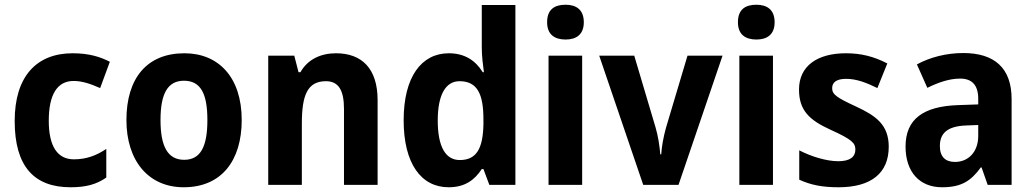

<svg xmlns="http://www.w3.org/2000/svg" viewBox="-20 -781 4361 811"><path d="M278 10C343 10 387 -2 429 -31V-152C387 -124 345 -108 292 -108C224 -108 186 -161 186 -271C186 -382 222 -439 291 -439C327 -439 362 -427 403 -409L444 -520C404 -541 355 -556 287 -556C134 -556 42 -458 42 -270C42 -77 125 10 278 10Z M1001 -274C1001 -456 902 -556 759 -556C600 -556 514 -450 514 -274C514 -102 607 10 756 10C916 10 1001 -103 1001 -274ZM658 -274C658 -385 688 -440 757 -440C828 -440 856 -385 856 -274C856 -163 828 -106 758 -106C688 -106 658 -163 658 -274Z M1399 -556C1336 -556 1280 -531 1249 -476H1241L1223 -546H1113V0H1255V-259C1255 -380 1279 -438 1357 -438C1411 -438 1433 -398 1433 -321V0H1575V-358C1575 -493 1507 -556 1399 -556Z M1875 10C1944 10 1985 -21 2015 -67H2022L2047 0H2157V-760H2015V-580C2015 -545 2020 -505 2024 -476H2019C1989 -525 1943 -556 1876 -556C1760 -556 1685 -456 1685 -273C1685 -90 1759 10 1875 10ZM1922 -105C1862 -105 1829 -161 1829 -272C1829 -380 1862 -438 1921 -438C1996 -438 2022 -384 2022 -277V-256C2020 -154 1993 -105 1922 -105Z M2369 -761C2322 -761 2291 -741 2291 -687C2291 -635 2323 -614 2369 -614C2414 -614 2446 -635 2446 -687C2446 -740 2414 -761 2369 -761ZM2439 -546H2297V0H2439Z M2697 0H2846L3032 -546H2884L2793 -241C2782 -201 2775 -162 2773 -129H2769C2766 -165 2760 -206 2749 -243L2659 -546H2511Z M3175 -761C3128 -761 3097 -741 3097 -687C3097 -635 3129 -614 3175 -614C3220 -614 3252 -635 3252 -687C3252 -740 3220 -761 3175 -761ZM3245 -546H3103V0H3245Z M3734 -161C3734 -254 3680 -292 3596 -331C3511 -370 3495 -383 3495 -409C3495 -434 3515 -448 3554 -448C3599 -448 3641 -431 3686 -409L3728 -513C3670 -543 3616 -556 3553 -556C3432 -556 3355 -502 3355 -403C3355 -315 3398 -274 3488 -233C3581 -191 3593 -176 3593 -149C3593 -119 3571 -100 3521 -100C3471 -100 3406 -120 3356 -146V-22C3406 1 3455 10 3522 10C3660 10 3734 -50 3734 -161Z M4049 -557C3977 -557 3908 -539 3853 -509L3897 -410C3946 -434 3991 -449 4036 -449C4085 -449 4112 -422 4112 -364V-340L4027 -337C3880 -332 3805 -278 3805 -162C3805 -55 3864 10 3959 10C4040 10 4081 -16 4123 -74H4126L4152 0H4253V-363C4253 -493 4181 -557 4049 -557ZM4061 -251 4112 -253V-207C4112 -138 4069 -97 4014 -97C3975 -97 3950 -117 3950 -164C3950 -217 3980 -248 4061 -251Z"/></svg>

Font: Noto Sans Myanmar SemiCondensed
Style: Bold
Weight: 700
Width: 4
Designer: Monotype Design Team
Foundry: Monotype Imaging Inc.
Version: Version 2.107